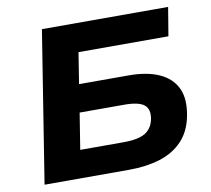

<svg xmlns="http://www.w3.org/2000/svg" viewBox="-78 -793 966 881"><g transform="rotate(-10 405.0 -352.5)"><path d="M60 0 172 -705H760L738 -572H319L296 -427H527Q612 -427 669 -401.5Q726 -376 750 -325Q774 -274 758 -194Q744 -125 702.5 -82Q661 -39 597.5 -19.5Q534 0 454 0ZM249 -129H451Q519 -129 551.5 -148.5Q584 -168 593 -210Q602 -257 576.5 -277.5Q551 -298 484 -298H276Z"/></g></svg>

Font: Nunito Sans 7pt SemiExpanded ExtraBold
Style: Italic
Weight: 800
Width: 6
Italic angle: -9°
Designer: Vernon Adams
Foundry: Vernon Adams
Version: Version 3.101;gftools[0.9.27]